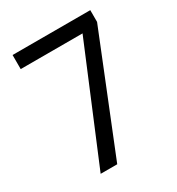

<svg xmlns="http://www.w3.org/2000/svg" viewBox="-171 -823 862 933"><g transform="rotate(-30 260.0 -357.0)"><path d="M121 0 386 -635H39V-714H475V-648L214 0Z"/></g></svg>

Font: Noto Sans Tamil SemiCondensed
Style: Regular
Weight: 400
Width: 4
Designer: Jelle Bosma - Monotype Design Team
Foundry: Monotype Imaging Inc.
Version: Version 2.004; ttfautohint (v1.8.4.7-5d5b)